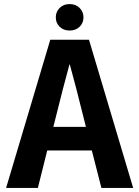

<svg xmlns="http://www.w3.org/2000/svg" viewBox="-20 -923 682 943"><path d="M227 -728H417L634 0H478L431 -184H212L166 0H10ZM289 -486 242 -300H402L355 -486L323 -606H321ZM322 -773Q292 -773 273 -791.5Q254 -810 254 -838Q254 -865 273 -884Q292 -903 322 -903Q352 -903 371 -884Q390 -865 390 -838Q390 -810 371 -791.5Q352 -773 322 -773Z"/></svg>

Font: Murecho SemiBold
Style: Regular
Weight: 600
Designer: Neil Summerour
Foundry: Positype
Version: Version 1.010; ttfautohint (v1.8.3)